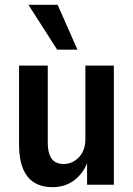

<svg xmlns="http://www.w3.org/2000/svg" viewBox="-20 -766 553 796"><path d="M197 10Q154 10 123 -8.5Q92 -27 75.5 -66.5Q59 -106 59 -165V-494H178V-177Q178 -143 186 -123Q194 -103 209 -94.5Q224 -86 244 -86Q268 -86 289 -99Q310 -112 322 -135Q334 -158 334 -188V-494H452V0H341V-92H342Q325 -47 287.5 -18.5Q250 10 197 10ZM217 -560 98 -746H219L301 -560Z"/></svg>

Font: Nunito Sans 10pt Condensed
Style: Bold
Weight: 700
Width: 3
Designer: Vernon Adams
Foundry: Vernon Adams
Version: Version 3.101;gftools[0.9.27]